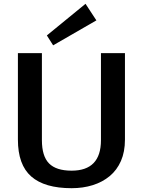

<svg xmlns="http://www.w3.org/2000/svg" viewBox="-20 -979 750 1008"><path d="M356 9Q214 9 144 -52.5Q74 -114 74 -246V-700H200V-243Q200 -159 237.5 -121Q275 -83 356 -83Q510 -83 510 -243V-700H636V-246Q636 -182 615 -134Q594 -86 556 -54.5Q518 -23 467 -7Q416 9 356 9ZM486 -872 259 -741 226 -793 429 -959Z"/></svg>

Font: Pathway Extreme 28pt SemiBold
Style: Regular
Weight: 600
Designer: Eduardo Rodriguez Tunni
Foundry: Eduardo Rodriguez Tunni
Version: Version 1.001;gftools[0.9.26]